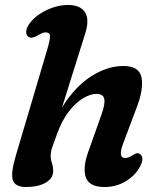

<svg xmlns="http://www.w3.org/2000/svg" viewBox="-20 -739 638 771"><path d="M542 -69.5Q523 -34 484.8 -11Q446.5 12 399.5 12Q339 12 325 -26.2Q311 -64.5 334.5 -129.5L388 -280.5Q403 -323 398.5 -342.5Q394 -362 367 -362Q343.5 -362 314.2 -344.8Q285 -327.5 257 -292Q229 -256.5 209 -201Q195 -163.5 189.2 -146.2Q183.5 -129 183.5 -113.5Q183.5 -98.5 188.5 -84Q193.5 -69.5 193.5 -52Q193.5 -22.5 163 -5.2Q132.5 12 84.5 12Q42 12 32 -14.5Q22 -41 43.5 -114L169.5 -539.5Q181 -578 180.8 -593.5Q180.5 -609 162.5 -609Q155.5 -609 147.8 -605.5Q140 -602 129.5 -595.5Q107 -583 95 -590.5Q85.5 -596.5 85.2 -610.2Q85 -624 95.5 -640Q117.5 -673.5 162.8 -696.2Q208 -719 254 -719Q302 -719 321.2 -689.8Q340.5 -660.5 321.5 -602.5L229 -307.5Q281 -391 346 -432.5Q411 -474 475.5 -474Q540 -474 548.5 -426.8Q557 -379.5 528 -305L475 -164Q452.5 -104.5 482 -104.5Q489.5 -104.5 496.2 -107Q503 -109.5 513.5 -116Q522 -122 528.8 -123.5Q535.5 -125 543 -119.5Q561 -105.5 542 -69.5Z"/></svg>

Font: Fraunces 9pt S100 SemiBold
Style: Italic
Weight: 600
Italic angle: -16°
Version: Version 1.000; ttfautohint (v1.8.3)